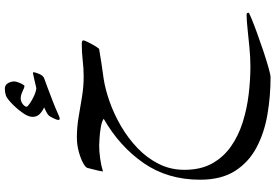

<svg xmlns="http://www.w3.org/2000/svg" viewBox="-191 -422 1128 786"><g transform="rotate(-90 373.0 -29.0)"><path d="M713.9 424.8Q713.9 426.8 690.2 436.5Q666.5 446.3 630.4 459.5Q594.2 472.7 556.2 485.4Q518.1 498 488.8 506.3Q459.5 514.6 449.7 514.6Q371.6 514.6 296.6 501.7Q221.7 488.8 161.6 456.8Q101.6 424.8 65.9 368.7Q30.3 312.5 30.3 226.1Q30.3 93.8 98.4 -4.9Q166.5 -103.5 279.8 -168.5Q269 -176.3 246.1 -180.2Q223.1 -184.1 200.9 -185.5Q178.7 -187 169.9 -187Q146 -187 116.5 -182.9Q86.9 -178.7 64 -171.4Q64 -174.8 66.9 -188Q69.8 -201.2 73.5 -215.1Q77.1 -229 78.6 -234.9Q80.1 -242.7 98.9 -252.9Q117.7 -263.2 146 -270.8Q174.3 -278.3 203.1 -278.3Q245.1 -278.3 286.6 -271.2Q328.1 -264.2 369.9 -257.3Q411.6 -250.5 453.1 -250.5Q485.4 -250.5 518.6 -254.4Q551.8 -258.3 587.9 -258.3Q591.8 -258.3 596.2 -257.1Q600.6 -255.9 600.6 -250.5Q600.6 -247.1 592.8 -231.4Q585 -215.8 576.2 -201.4Q567.4 -187 564.5 -187Q540.5 -182.6 506.6 -177.7Q472.7 -172.9 442.4 -168.5Q398.9 -161.6 348.6 -143.8Q298.3 -126 249.3 -97.4Q200.2 -68.8 159.7 -30Q119.1 8.8 95 56.9Q70.8 105 70.8 162.1Q70.8 228.5 96.7 275.1Q122.6 321.8 166.5 352.5Q210.4 383.3 265.6 400.6Q320.8 418 379.9 425Q439 432.1 494.1 432.1Q529.3 432.1 570.3 428.2Q611.3 424.3 647.9 420.4Q684.6 416.5 706.1 416.5Q713.9 416.5 713.9 424.8ZM470.2 -454.1Q470.2 -450.2 463.4 -432.6Q456.5 -415 442.4 -411.1Q434.1 -408.7 408.4 -398.7Q382.8 -388.7 354 -377.9Q319.8 -364.7 302.7 -356.7Q285.6 -348.6 280.3 -348.6Q274.9 -348.6 274.9 -354.5Q274.9 -359.9 281.7 -373.8Q288.6 -387.7 292 -392.1Q295.9 -397 308.6 -403.8Q321.3 -410.6 326.7 -412.6Q315.9 -416 301.8 -428Q287.6 -439.9 287.6 -459.5Q287.6 -476.6 302.7 -498.5Q317.9 -520.5 334.5 -537.1Q361.8 -564.5 375 -568.8Q388.2 -573.2 402.3 -573.2Q418 -573.2 425.3 -560.8Q432.6 -548.3 432.6 -534.2Q432.6 -529.3 429.2 -519.3Q425.8 -509.3 421.1 -501Q416.5 -492.7 413.6 -492.7Q408.7 -492.7 392.3 -500.5Q376 -508.3 363.3 -508.3Q351.1 -508.3 340.1 -500Q329.1 -491.7 329.1 -483.4Q329.1 -480.5 342.3 -471.2Q355.5 -461.9 373.5 -453.6Q391.6 -445.3 405.3 -444.3Q422.4 -448.7 442.1 -452.9Q461.9 -457 465.8 -458Q470.2 -459 470.2 -454.1Z"/></g></svg>

Font: Scheherazade New
Style: Regular
Weight: 400
Designer: SIL International
Foundry: SIL International
Version: Version 4.000